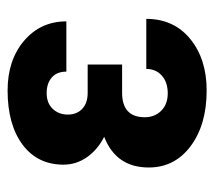

<svg xmlns="http://www.w3.org/2000/svg" viewBox="-50 -528 587 528"><g transform="rotate(-90 244.0 -264.5)"><path d="M46.9 -149.4Q46.9 -239.3 131.3 -272Q96.2 -289.6 75.4 -319.1Q54.7 -348.6 54.7 -383.8Q54.7 -455.6 109.9 -496.6Q165 -537.6 258.8 -537.6Q342.3 -537.6 395.5 -492.2Q448.7 -446.8 448.7 -376H310.5Q310.5 -402.3 294.2 -416.3Q277.8 -430.2 251.5 -430.2Q224.1 -430.2 208.3 -413.6Q192.4 -397 192.4 -372.1Q192.4 -347.2 208.3 -332.3Q224.1 -317.4 252 -317.4H330.1V-222.7H252.4Q185.1 -222.7 185.1 -160.2Q185.1 -133.3 202.9 -115.2Q220.7 -97.2 251 -97.2Q281.2 -97.2 299.6 -113.5Q317.9 -129.9 317.9 -156.2H455.6Q455.6 -80.6 400.4 -35.4Q345.2 9.8 258.8 9.8Q164.6 9.8 105.7 -34.2Q46.9 -78.1 46.9 -149.4Z"/></g></svg>

Font: MAUL Condensed Bold
Style: Condensed Bold
Weight: 700
Designer: MAUL
Version: Version 1.0; 2020; ttfautohint (v1.8.3)